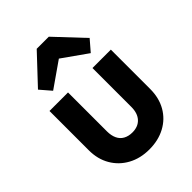

<svg xmlns="http://www.w3.org/2000/svg" viewBox="-220 -854 967 967"><g transform="rotate(-45 264.0 -370.0)"><path d="M264 10Q200 10 150.5 -17Q101 -44 73 -92Q45 -140 45 -203V-483H177V-206Q177 -176 187 -154.5Q197 -133 217 -122Q237 -111 264 -111Q305 -111 328 -136Q351 -161 351 -206V-483H482V-203Q482 -139 454.5 -91Q427 -43 377.5 -16.5Q328 10 264 10ZM130 -542 80 -600 221 -750H307L448 -600L398 -542L217 -670L312 -669Z"/></g></svg>

Font: Outfit Thin SemiBold
Style: Regular
Weight: 600
Version: Version 1.100;gftools[0.9.27]